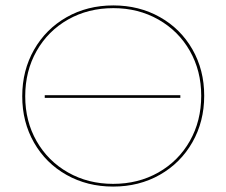

<svg xmlns="http://www.w3.org/2000/svg" viewBox="-20 -683 835 708"><path d="M62 -328Q62 -423 105.5 -499.5Q149 -576 225.5 -619.5Q302 -663 398 -663Q493 -663 569.5 -620Q646 -577 689.5 -501Q733 -425 733 -330Q733 -235 689.5 -158.5Q646 -82 569.5 -38.5Q493 5 397 5Q302 5 225.5 -38Q149 -81 105.5 -157Q62 -233 62 -328ZM722 -330Q722 -422 680 -495.5Q638 -569 564 -611Q490 -653 398 -653Q305 -653 231 -611Q157 -569 115 -495Q73 -421 73 -328Q73 -236 115 -162.5Q157 -89 231 -47Q305 -5 397 -5Q490 -5 564 -47Q638 -89 680 -163Q722 -237 722 -330ZM145 -332H645V-322H145Z"/></svg>

Font: Ysabeau Infant Hairline
Style: Regular
Weight: 100
Designer: Christian Thalmann (Catharsis Fonts)
Version: Version 0.003